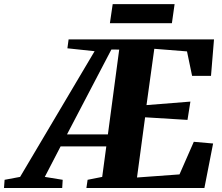

<svg xmlns="http://www.w3.org/2000/svg" viewBox="-121 -940 1110 960"><path d="M-101 0 -98 -41 -20.5 -55.5 352 -684 216 -698.5 222 -743H949L934 -560.5H839.5L814 -683L650.5 -696L611.5 -414.5L831 -432L816.5 -340.5L604.5 -353.5L564 -52.5L776.5 -68L848 -231L944.5 -222.5L901 0H311L317 -41L390 -55.5L410.5 -208H182L103 -55.5L192.5 -41L190 0ZM214 -268H418.5L475 -692L436 -692.5ZM442.5 -919.5H752L738.5 -824H428.5Z"/></svg>

Font: Merriweather 60pt Black
Style: Italic
Weight: 900
Italic angle: -7.8°
Version: Version 2.101